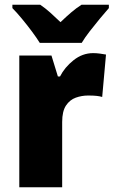

<svg xmlns="http://www.w3.org/2000/svg" viewBox="-20 -786 477 806"><path d="M371 -563Q385 -563 399.5 -561Q414 -559 425 -557L409 -379Q399 -382 385.5 -383.5Q372 -385 350 -385Q323 -385 298 -376Q273 -367 257 -343Q241 -319 241 -274V0H61V-553H196L223 -465H232Q251 -503 288.5 -533Q326 -563 371 -563ZM147 -606Q134 -627 113.5 -654.5Q93 -682 71 -708.5Q49 -735 32 -752V-766H149Q171 -751 190.5 -733.5Q210 -716 234 -693Q258 -716 279 -734Q300 -752 322 -766H437V-752Q421 -734 399.5 -708Q378 -682 357 -655Q336 -628 323 -606Z"/></svg>

Font: Noto Sans Gurmukhi UI SemiCondensed Black
Style: Regular
Weight: 900
Width: 4
Designer: Jelle Bosma - Monotype Design Team
Foundry: Monotype Imaging Inc.
Version: Version 2.004; ttfautohint (v1.8.4.7-5d5b)